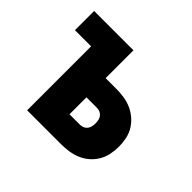

<svg xmlns="http://www.w3.org/2000/svg" viewBox="-124 -684 849 849"><g transform="rotate(45 300.0 -260.0)"><path d="M130 0V-400H29V-520H275V-346H341Q365 -346 389.5 -342.5Q414 -339 436.5 -329Q459 -319 477.5 -303Q496 -287 508.5 -266.5Q521 -246 526 -221.5Q531 -197 531 -173Q531 -149 526 -124.5Q521 -100 508.5 -79Q496 -58 477.5 -42Q459 -26 436.5 -16.5Q414 -7 389.5 -3.5Q365 0 341 0ZM341 -120Q351 -120 360 -124Q369 -128 375 -136Q381 -144 383 -153.5Q385 -163 385 -173Q385 -183 383 -192.5Q381 -202 375 -210Q369 -218 360 -222Q351 -226 341 -226H275V-120Z"/></g></svg>

Font: Iosevka Heavy Extended
Style: Regular
Weight: 900
Width: 7
Monospace: yes
Designer: Belleve Invis
Foundry: Belleve Invis
Version: Version 32.5.0; ttfautohint (v1.8.4)